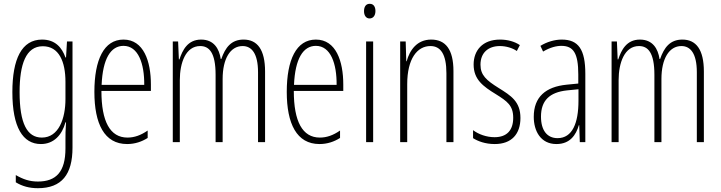

<svg xmlns="http://www.w3.org/2000/svg" viewBox="-20 -747 3787 1009"><path d="M201 -539C94 -539 45 -437 45 -263C45 -78 100 10 195 10C263 10 306 -38 324 -104H327C324 -65 324 -37 324 -8V33C324 156 275 207 179 207C135 207 101 195 63 173V211C97 232 135 242 179 242C305 242 361 169 361 29V-529H332L327 -445H324C306 -496 271 -539 201 -539ZM205 -504C290 -504 324 -423 324 -317V-226C324 -125 289 -24 200 -24C122 -24 83 -99 83 -263C83 -409 116 -504 205 -504Z M629 -539C526 -539 476 -433 476 -264C476 -97 528 10 648 10C690 10 726 -3 756 -22V-61C720 -36 686 -24 650 -24C558 -24 513 -109 513 -269H773V-303C773 -425 735 -539 629 -539ZM629 -506C707 -506 739 -412 738 -301H514C520 -439 562 -506 629 -506Z M1260 -539C1195 -539 1164 -497 1143 -437H1140C1132 -491 1104 -539 1037 -539C966 -539 939 -483 923 -435H920L916 -529H888V0H925V-326C925 -417 956 -505 1032 -505C1079 -505 1113 -471 1113 -354V0H1150V-332C1150 -438 1190 -505 1255 -505C1302 -505 1336 -467 1336 -367V0H1373V-371C1373 -487 1332 -539 1260 -539Z M1640 -539C1537 -539 1487 -433 1487 -264C1487 -97 1539 10 1659 10C1701 10 1737 -3 1767 -22V-61C1731 -36 1697 -24 1661 -24C1569 -24 1524 -109 1524 -269H1784V-303C1784 -425 1746 -539 1640 -539ZM1640 -506C1718 -506 1750 -412 1749 -301H1525C1531 -439 1573 -506 1640 -506Z M1923 -727C1901 -727 1893 -709 1893 -688C1893 -667 1903 -650 1922 -650C1941 -650 1953 -665 1953 -689C1953 -709 1945 -727 1923 -727ZM1941 -529H1904V0H1941Z M2246 -539C2171 -539 2133 -483 2117 -425H2115L2112 -529H2083V0H2120V-305C2120 -439 2173 -505 2242 -505C2295 -505 2326 -463 2326 -362V0H2363V-373C2363 -488 2321 -539 2246 -539Z M2715 -127C2715 -213 2666 -244 2600 -285C2536 -325 2505 -352 2505 -407C2505 -470 2546 -505 2607 -505C2639 -505 2673 -495 2696 -479L2712 -510C2684 -529 2647 -539 2608 -539C2515 -539 2469 -481 2469 -408C2469 -329 2519 -293 2586 -252C2645 -215 2677 -193 2677 -128C2677 -63 2644 -26 2579 -26C2537 -26 2495 -41 2466 -63V-21C2491 -5 2530 10 2580 10C2669 10 2715 -43 2715 -127Z M2932 -539C2895 -539 2854 -527 2820 -506L2834 -476C2871 -498 2904 -506 2930 -506C2993 -506 3019 -468 3019 -356V-308L2958 -302C2848 -291 2785 -238 2785 -133C2785 -59 2821 10 2904 10C2976 10 3007 -38 3022 -89H3024L3027 0H3056V-359C3056 -487 3020 -539 2932 -539ZM2960 -272 3020 -278V-218C3020 -100 2988 -21 2910 -21C2856 -21 2823 -61 2823 -134C2823 -218 2867 -262 2960 -272Z M3566 -539C3501 -539 3470 -497 3449 -437H3446C3438 -491 3410 -539 3343 -539C3272 -539 3245 -483 3229 -435H3226L3222 -529H3194V0H3231V-326C3231 -417 3262 -505 3338 -505C3385 -505 3419 -471 3419 -354V0H3456V-332C3456 -438 3496 -505 3561 -505C3608 -505 3642 -467 3642 -367V0H3679V-371C3679 -487 3638 -539 3566 -539Z"/></svg>

Font: Noto Sans Thai ExtCond ExtLt
Style: Regular
Weight: 200
Width: 2
Designer: Monotype Design Team
Foundry: Monotype Imaging Inc.
Version: Version 2.002